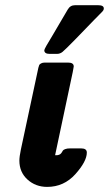

<svg xmlns="http://www.w3.org/2000/svg" viewBox="-20 -714 423 745"><path d="M55.2 -90.8Q55.2 -106 61 -133.8L128.9 -451.2Q130.9 -459 132.3 -461.9Q133.8 -464.8 139.4 -468Q145 -471.2 153.8 -471.2H244.1Q266.1 -471.2 266.1 -456.1Q266.1 -453.1 264.2 -445.1Q262.2 -437 262.2 -434.1L193.8 -111.8H202.1Q210 -112.8 213.9 -116Q217.8 -119.1 220 -123Q222.2 -127 224.1 -129.9Q226.1 -132.8 233.2 -135.5Q240.2 -138.2 252 -138.2H294.9Q316.9 -138.2 316.9 -122.1Q316.9 -87.9 272.5 -38.3Q228 11.2 163.1 11.2Q118.2 11.2 86.7 -17.3Q55.2 -45.9 55.2 -90.8ZM151.9 -519Q151.9 -524.9 184.1 -577.1Q216.3 -631.3 242.7 -676.8Q252.4 -693.8 271 -693.8H360.8Q382.8 -693.8 382.8 -681.2Q382.8 -679.2 382.3 -677.5Q381.8 -675.8 380.4 -673.3Q378.9 -670.9 377.4 -669.4Q376 -668 372.8 -664.6Q369.6 -661.1 366.2 -658Q362.8 -654.8 357.4 -648.9Q352.1 -643.1 346.7 -638.2Q315.9 -606 274.9 -564Q231.9 -520 222.4 -512.5Q212.9 -504.9 200.7 -504.9H172.9Q151.9 -504.9 151.9 -519Z"/></svg>

Font: CMU Sans Serif
Style: BoldOblique
Weight: 700
Italic angle: -12°
Version: Version 0.7.0